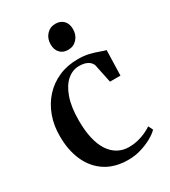

<svg xmlns="http://www.w3.org/2000/svg" viewBox="-183 -820 815 922"><g transform="rotate(-30 225.0 -359.0)"><path d="M254 11Q179.5 11 128.2 -22.2Q77 -55.5 50.5 -114.5Q24 -173.5 24 -250.5Q23.5 -310.5 42 -361.2Q60.5 -412 94.8 -449.8Q129 -487.5 176.8 -508.5Q224.5 -529.5 283 -529.5Q317 -529.5 344.8 -522.8Q372.5 -516 393 -508.2Q413.5 -500.5 425.5 -498L421.5 -358.5H363.5L342.5 -459Q341 -467.5 333.2 -476.5Q325.5 -485.5 310.5 -491.8Q295.5 -498 271 -498Q236 -498 206.2 -472.8Q176.5 -447.5 158.5 -397Q140.5 -346.5 140.5 -271Q140.5 -214.5 150.5 -171.5Q160.5 -128.5 179.8 -99.5Q199 -70.5 226.2 -55.5Q253.5 -40.5 287.5 -40.5Q311.5 -40.5 335.5 -46.2Q359.5 -52 380.2 -61.5Q401 -71 415 -81L427.5 -55.5Q412 -39.5 384.5 -24.2Q357 -9 323.2 1Q289.5 11 254 11ZM266 -591Q239 -591 222.5 -608.5Q206 -626 206 -655.5Q206 -688 225.5 -709.2Q245 -730.5 274.5 -730.5H275.5Q302.5 -730.5 319.2 -713.5Q336 -696.5 336 -666Q336 -634 316.5 -612.5Q297 -591 267 -591Z"/></g></svg>

Font: Merriweather 120pt Medium
Style: Regular
Weight: 500
Version: Version 2.100